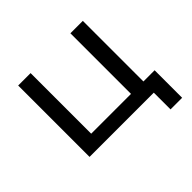

<svg xmlns="http://www.w3.org/2000/svg" viewBox="-158 -705 1006 1006"><g transform="rotate(-45 344.5 -202.5)"><path d="M657 -80H574V-529H482V-80H187V-529H95V0H571V124H657Z"/></g></svg>

Font: Montserrat-Alt1 Med
Style: Regular
Weight: 500
Designer: Differentunic
Foundry: Differentunic
Version: Version 7.222